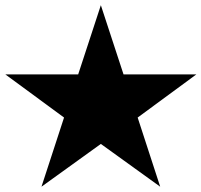

<svg xmlns="http://www.w3.org/2000/svg" viewBox="-36 -851 772 736"><path d="M-15.6 -565.9H263.7L350.6 -831.1L437.5 -565.9H716.8L491.7 -400.4L578.1 -135.3L350.6 -299.3L123 -135.3L209.5 -400.4Z"/></svg>

Font: Vazir Black WOL
Style: Black-WOL
Weight: 900
Designer: Saber Rastikerdar
Foundry: Saber Rastikerdar
Version: Version 30.0.0